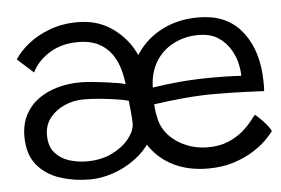

<svg xmlns="http://www.w3.org/2000/svg" viewBox="-44 -613 976 667"><g transform="rotate(-5 444.0 -280.0)"><path d="M243.5 -6Q189.5 -6 140.2 -22Q91 -38 60.5 -75Q30 -112 30 -174Q30 -217.5 47 -249.8Q64 -282 93.2 -303Q122.5 -324 160.5 -334.5Q198.5 -345 240 -345Q256.5 -345 280.5 -342.8Q304.5 -340.5 328.8 -337.2Q353 -334 371.8 -330.8Q390.5 -327.5 396.5 -324.5Q393 -353 386 -377.2Q379 -401.5 367.5 -420.5Q349.5 -451 319.2 -468Q289 -485 244 -485Q185.5 -485 143.2 -458.2Q101 -431.5 83 -393L27 -443.5Q44 -470.5 75.5 -495.8Q107 -521 150.8 -537.5Q194.5 -554 248 -554Q300 -554 340.8 -534.5Q381.5 -515 415 -476Q439 -448 453.5 -410Q468 -372 474.5 -319.8Q481 -267.5 481 -196Q481 -155.5 459.5 -121Q438 -86.5 402.8 -60.5Q367.5 -34.5 325.8 -20.2Q284 -6 243.5 -6ZM238.5 -69.5Q289.5 -69.5 327.8 -88.5Q366 -107.5 387.2 -134.8Q408.5 -162 408.5 -186.5Q408.5 -203 406.2 -226Q404 -249 402 -266.5Q391.5 -270 365.2 -274.2Q339 -278.5 307 -281.8Q275 -285 246 -285Q211 -285 179.5 -271.2Q148 -257.5 128.2 -232.2Q108.5 -207 108.5 -172.5Q108.5 -133.5 127.8 -111Q147 -88.5 177 -79Q207 -69.5 238.5 -69.5ZM888 -118.5Q879 -105.5 860 -86.8Q841 -68 812 -50.2Q783 -32.5 744.2 -20.2Q705.5 -8 656.5 -8Q581.5 -8 525.8 -39.2Q470 -70.5 439.5 -129.8Q409 -189 409 -273.5Q409 -353.5 442.8 -412Q476.5 -470.5 534.8 -502.2Q593 -534 667.5 -534Q761.5 -534 813.5 -475Q865.5 -416 873 -318.5Q874 -303 874.2 -288.5Q874.5 -274 873.5 -259Q867 -259.5 848 -260.2Q829 -261 803.2 -262Q777.5 -263 750.8 -263.5Q724 -264 702 -264Q649 -264 592 -258.8Q535 -253.5 489 -246.5Q489.5 -232 491.8 -218.2Q494 -204.5 497 -192Q506 -158 530.8 -133.2Q555.5 -108.5 589.8 -95Q624 -81.5 661.5 -81.5Q703 -81.5 733.5 -94.5Q764 -107.5 784.8 -125.5Q805.5 -143.5 817.5 -159.2Q829.5 -175 834.5 -180Q837.5 -177.5 845 -170.8Q852.5 -164 861.2 -154.8Q870 -145.5 877.2 -136Q884.5 -126.5 888 -118.5ZM489 -305Q529 -311.5 583 -316.5Q637 -321.5 706 -321.5Q741.5 -321.5 765.2 -320.5Q789 -319.5 799 -319Q799 -337.5 794.5 -358Q789 -385 773.5 -411.5Q758 -438 731 -455.5Q704 -473 663 -473Q616 -473 576.8 -453.2Q537.5 -433.5 514 -396Q490.5 -358.5 489 -305Z"/></g></svg>

Font: Grandstander Thin Light
Style: Regular
Weight: 300
Version: Version 1.200